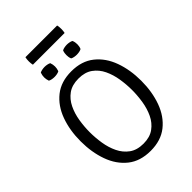

<svg xmlns="http://www.w3.org/2000/svg" viewBox="-277 -1079 1207 1207"><g transform="rotate(-45 326.5 -475.0)"><path d="M57 -342Q57 -439.5 86.2 -519.8Q115.5 -600 175.2 -647.5Q235 -695 326.5 -695Q418.5 -695 478.2 -647.2Q538 -599.5 567 -519.2Q596 -439 596 -342Q596 -244 566.8 -163.5Q537.5 -83 477.8 -35.5Q418 12 326.5 12Q234 12 174.2 -36Q114.5 -84 85.8 -164.2Q57 -244.5 57 -342ZM138 -342Q138 -293.5 146 -242.5Q154 -191.5 174.8 -148.5Q195.5 -105.5 232.2 -78.8Q269 -52 326.5 -52Q383.5 -52 420.2 -78.8Q457 -105.5 477.5 -148.5Q498 -191.5 506 -242.5Q514 -293.5 514 -342Q514 -390.5 506 -441.2Q498 -492 477.5 -535Q457 -578 420.2 -604.5Q383.5 -631 326.5 -631Q269 -631 232.2 -604.5Q195.5 -578 174.8 -535Q154 -492 146 -441.2Q138 -390.5 138 -342ZM425.5 -744Q414.5 -744 403 -746.2Q391.5 -748.5 383.5 -753Q379.5 -762.5 378.2 -771.5Q377 -780.5 377 -788.5Q377 -797 378.2 -806Q379.5 -815 383.5 -824.5Q391.5 -829 403 -831.2Q414.5 -833.5 425.5 -833.5Q436 -833.5 447.8 -831.2Q459.5 -829 467 -824.5Q471 -815 472.5 -806Q474 -797 474 -788.5Q474 -780.5 472.5 -771.5Q471 -762.5 467 -753Q459.5 -748.5 447.8 -746.2Q436 -744 425.5 -744ZM227.5 -744Q216.5 -744 205 -746.2Q193.5 -748.5 185.5 -753Q182 -762.5 180.5 -771.5Q179 -780.5 179 -788.5Q179 -797 180.5 -806Q182 -815 185.5 -824.5Q193.5 -829 205 -831.2Q216.5 -833.5 227.5 -833.5Q238.5 -833.5 250 -831.2Q261.5 -829 269.5 -824.5Q273 -815 274.5 -806Q276 -797 276 -788.5Q276 -780.5 274.5 -771.5Q273 -762.5 269.5 -753Q261.5 -748.5 250 -746.2Q238.5 -744 227.5 -744ZM185.5 -895Q182 -909 182 -927.5Q182 -946 185.5 -961.5H467.5Q471 -946 471 -927.5Q471 -909.5 467.5 -895Z"/></g></svg>

Font: Signika SC Light
Style: Regular
Weight: 300
Designer: Anna Giedryś
Foundry: Anna Giedryś
Version: Version 2.000; ttfautohint (v1.8.3) -l 8 -r 50 -G 200 -x 9 -